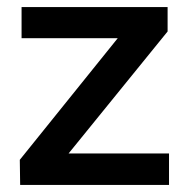

<svg xmlns="http://www.w3.org/2000/svg" viewBox="-20 -523 528 543"><path d="M37 0 36 -71 313 -415H41V-503H454V-434L174 -89H458V0Z"/></svg>

Font: REM
Style: Regular
Weight: 400
Designer: Octavio Pardo
Foundry: Ashler Design
Version: Version 1.005;gftools[0.9.28]